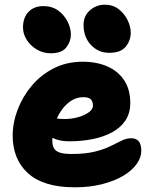

<svg xmlns="http://www.w3.org/2000/svg" viewBox="-20 -788 651 818"><path d="M298 10Q229 10 179 -6Q129 -22 97 -52Q65 -82 49.5 -122Q34 -162 34 -210Q34 -265 55 -320.5Q76 -376 115 -422.5Q154 -469 209 -497Q264 -525 332 -525Q392 -525 437.5 -505Q483 -485 509 -446Q535 -407 535 -349Q535 -306 514.5 -275Q494 -244 458 -224.5Q422 -205 375.5 -195.5Q329 -186 276 -186Q224 -186 193.5 -207Q163 -228 163 -256Q163 -271 170 -278.5Q177 -286 193 -286Q204 -286 218.5 -283.5Q233 -281 257 -281Q285 -281 312 -288.5Q339 -296 357.5 -309Q376 -322 376 -338Q376 -356 366.5 -365Q357 -374 335 -374Q306 -374 282 -358Q258 -342 240 -315.5Q222 -289 212.5 -255.5Q203 -222 203 -187Q203 -168 210.5 -155.5Q218 -143 236 -137.5Q254 -132 285 -132Q344 -132 384 -142Q424 -152 451 -165.5Q478 -179 498.5 -189Q519 -199 539 -199Q561 -199 571.5 -185.5Q582 -172 582 -145Q582 -117 562 -89Q542 -61 505 -39Q468 -17 415.5 -3.5Q363 10 298 10ZM445 -563Q399 -563 367.5 -596.5Q336 -630 336 -682Q336 -720 363 -744Q390 -768 427 -768Q461 -768 485.5 -749Q510 -730 523.5 -702.5Q537 -675 537 -648Q537 -616 516 -589.5Q495 -563 445 -563ZM196 -561Q164 -561 137 -577Q110 -593 94 -618Q78 -643 78 -671Q78 -713 101.5 -737.5Q125 -762 165 -762Q202 -762 228 -743Q254 -724 268 -696Q282 -668 282 -641Q282 -611 262.5 -586Q243 -561 196 -561Z"/></svg>

Font: Shantell Sans ExtraBold
Style: Regular
Weight: 800
Designer: Stephen Nixon, Anya Danilova, Shantell Martin
Foundry: Arrow Type
Version: Version 1.011;[c5ecc13dd]